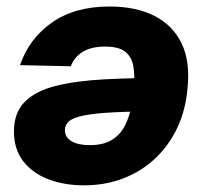

<svg xmlns="http://www.w3.org/2000/svg" viewBox="-20 -554 617 585"><path d="M314 -534.2Q393.6 -534.2 450 -505.9Q506.3 -477.5 533.2 -421.9Q560.1 -366.2 551.3 -284.2Q545.4 -217.8 519.8 -163.8Q494.1 -109.9 452.4 -70.8Q410.6 -31.7 355.7 -10.5Q300.8 10.7 235.8 10.7Q176.3 10.7 127.9 -7.6Q79.6 -25.9 51 -62.5Q22.5 -99.1 22.5 -153.3Q22.5 -210 54.9 -243.2Q87.4 -276.4 148.9 -292Q210.4 -307.6 297.9 -312.3Q385.3 -316.9 495.6 -316.9L479 -214.8Q383.8 -214.8 324.5 -211.7Q265.1 -208.5 233.2 -201.7Q201.2 -194.8 189.5 -183.8Q177.7 -172.9 177.7 -157.7Q177.7 -136.2 197.5 -124Q217.3 -111.8 253.4 -111.8Q295.9 -111.8 321.5 -128.2Q347.2 -144.5 360.6 -171.1Q374 -197.8 379.9 -228.8Q385.7 -259.8 387.7 -289.6Q391.1 -325.2 386.2 -352.8Q381.3 -380.4 361.8 -396.2Q342.3 -412.1 300.3 -412.1Q257.8 -412.1 231.7 -395.8Q205.6 -379.4 195.8 -352.1L41 -355.5Q68.4 -436 137.9 -485.1Q207.5 -534.2 314 -534.2Z"/></svg>

Font: Inter 28pt ExtraBold
Style: Italic
Weight: 800
Italic angle: -9.3988°
Designer: Rasmus Andersson
Foundry: rsms
Version: Version 4.001;git-66647c0bb